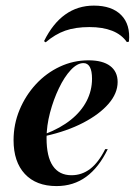

<svg xmlns="http://www.w3.org/2000/svg" viewBox="-20 -639 471 671"><path d="M177.4 11.3Q106.5 11.3 66.9 -31Q27.4 -73.4 27.4 -149.2Q27.4 -204.8 48.4 -255.2Q69.4 -305.6 105.6 -344.8Q141.9 -383.9 189.1 -406Q236.3 -428.2 289.5 -428.2Q338.7 -428.2 364.9 -408.5Q391.1 -388.7 391.1 -352.4Q391.1 -312.9 359.3 -276.2Q327.4 -239.5 271 -210.1Q214.5 -180.6 138.7 -163.7V-171Q191.1 -191.1 227.4 -220.2Q263.7 -249.2 282.7 -285.9Q301.6 -322.6 301.6 -363.7Q301.6 -391.1 294 -404.8Q286.3 -418.5 271.8 -418.5Q250 -418.5 227.4 -394.4Q204.8 -370.2 185.9 -330.6Q166.9 -291.1 154.8 -245.2Q142.7 -199.2 142.7 -156.5Q142.7 -91.1 164.9 -58.9Q187.1 -26.6 229.8 -26.6Q266.1 -26.6 295.2 -48.8Q324.2 -71 347.6 -117.7H356.5Q325.8 -54 281.5 -21.4Q237.1 11.3 177.4 11.3ZM308.1 -619.4Q371 -619.4 403.6 -586.3Q436.3 -553.2 430.6 -493.5L423.4 -491.9Q404.8 -518.5 371.8 -531.5Q338.7 -544.4 292.7 -544.4Q243.5 -544.4 208.1 -531.9Q172.6 -519.4 139.5 -491.1L133.9 -495.2Q164.5 -557.3 208.1 -588.3Q251.6 -619.4 308.1 -619.4Z"/></svg>

Font: Playfair 144pt
Style: Bold Italic
Weight: 700
Italic angle: -15.6°
Designer: Claus Eggers Sørensen
Foundry: Claus Eggers Sørensen
Version: Version 2.203